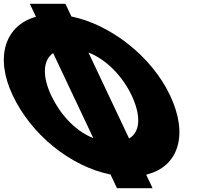

<svg xmlns="http://www.w3.org/2000/svg" viewBox="-206 -917 1170 1014"><path d="M475.8 -185.5 261.1 -639.7C362.4 -600.3 445 -506.7 489.3 -413C533.8 -318.7 542 -224.4 475.8 -185.5ZM286.8 -187.5C185.4 -227.6 108.1 -320.3 64.3 -413C21.1 -504.3 15.4 -595.5 74.6 -636.6ZM-16.1 -828.4C-176.6 -784.2 -236 -618.6 -138.7 -413C-40.6 -205.4 166.2 -37.9 377.7 4.6L411.9 77H599.9L566.1 5.4C736.8 -35.6 791.1 -204 692.3 -413C593.9 -621.1 376.2 -788.2 171.2 -829.9L139.5 -897H-48.5Z"/></svg>

Font: Hussar
Style: BdOpOblFive
Weight: 700
Foundry: Cannot Into Space Fonts
Version: Version 2.00